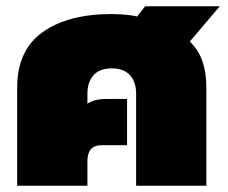

<svg xmlns="http://www.w3.org/2000/svg" viewBox="-20 -595 729 615"><path d="M35 -314Q35 -434 116.5 -492Q198 -550 338 -550Q357 -550 381 -548Q405 -546 419 -542L445 -575H684L588 -462Q616 -435 628.5 -398.5Q641 -362 641 -314V0H416V-295Q416 -332 396.5 -354Q377 -376 338 -376Q299 -376 279.5 -354Q260 -332 260 -295V-263Q282 -278 320 -278H387V-130H308Q282 -130 271 -117Q260 -104 260 -78V0H35Z"/></svg>

Font: Prompt Black
Style: Regular
Weight: 900
Designer: Katatrad Team
Foundry: CadsonDemak
Version: Version 1.001